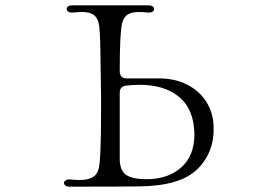

<svg xmlns="http://www.w3.org/2000/svg" viewBox="-20 -700 1040 720"><path d="M350 -613Q344 -637 329 -646Q314 -655 287 -655Q277 -655 253 -653H249Q240 -653 235 -657Q230 -661 230 -667Q230 -672 235.5 -676Q241 -680 251 -680H394H537Q547 -680 552.5 -676Q558 -672 558 -666Q558 -660 551.5 -656Q545 -652 535 -653Q511 -655 501 -655Q475 -655 459.5 -646Q444 -637 438 -613Q429 -578 429 -432Q429 -420 435.5 -413Q442 -406 454 -406H576Q636 -406 682 -382.5Q728 -359 753.5 -318.5Q779 -278 781 -228Q785 -130 721 -66.5Q657 -3 504 -1Q430 0 241 0Q231 0 225.5 -4Q220 -8 220 -14Q220 -20 226.5 -24Q233 -28 243 -27Q267 -25 278 -25Q308 -25 326 -34.5Q344 -44 350 -67Q359 -102 359 -283V-340Q358 -421 356.5 -508Q355 -595 350 -613ZM709 -196Q709 -206 707 -226Q698 -303 644 -342.5Q590 -382 504 -382Q480 -382 453 -379Q429 -376 429 -352V-155V-102Q430 -59 454 -43.5Q478 -28 529 -28Q610 -28 659.5 -72Q709 -116 709 -196Z"/></svg>

Font: Hina Mincho
Style: Regular
Weight: 400
Designer: satsuyako
Foundry: satsuyako
Version: Version 1.100